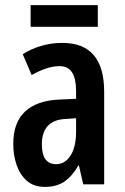

<svg xmlns="http://www.w3.org/2000/svg" viewBox="-20 -722 489 752"><path d="M224 -554Q388 -554 388 -363V0H306L289 -74H287Q263 -32 232.5 -11Q202 10 156 10Q112 10 85 -14Q58 -38 45 -76Q32 -114 32 -158Q32 -242 78 -285Q124 -328 211 -332L278 -335V-366Q278 -413 262.5 -438Q247 -463 213 -463Q166 -463 104 -428L69 -510Q141 -554 224 -554ZM237 -256Q190 -254 167 -228.5Q144 -203 144 -158Q144 -116 158.5 -97.5Q173 -79 200 -79Q235 -79 256.5 -113Q278 -147 278 -207V-259ZM363 -702V-617H100V-702Z"/></svg>

Font: Noto Sans Gurmukhi ExtraCondensed SemiBold
Style: Regular
Weight: 600
Width: 2
Designer: Jelle Bosma - Monotype Design Team
Foundry: Monotype Imaging Inc.
Version: Version 2.004; ttfautohint (v1.8.4.7-5d5b)